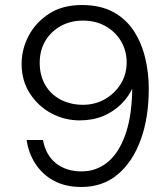

<svg xmlns="http://www.w3.org/2000/svg" viewBox="-20 -732 669 764"><path d="M304 12Q240 12 194 -13Q148 -38 120.5 -81Q93 -124 86 -175H151Q162 -115 202.5 -82.5Q243 -50 305 -50Q361 -50 405 -84Q449 -118 476 -188.5Q503 -259 506 -366Q506 -369 506 -372.5Q506 -376 506 -379Q491 -346 461.5 -317Q432 -288 391 -270.5Q350 -253 297 -253Q237 -253 184.5 -281Q132 -309 99 -360Q66 -411 66 -478Q66 -536 94 -589.5Q122 -643 175.5 -677.5Q229 -712 305 -712Q380 -712 431 -684Q482 -656 513 -608Q544 -560 558 -500.5Q572 -441 572 -379Q572 -264 540 -176Q508 -88 448.5 -38Q389 12 304 12ZM310 -315Q359 -315 398.5 -338Q438 -361 461 -399Q484 -437 484 -483Q484 -531 461 -569Q438 -607 399 -628.5Q360 -650 310 -650Q260 -650 221 -628Q182 -606 160 -568.5Q138 -531 138 -482Q138 -432 160 -394Q182 -356 221.5 -335.5Q261 -315 310 -315Z"/></svg>

Font: DM Sans 16pt Light
Style: Regular
Weight: 300
Version: Version 4.004;gftools[0.9.30]